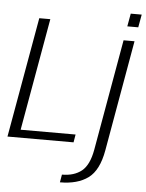

<svg xmlns="http://www.w3.org/2000/svg" viewBox="-73 -795 818 1074"><g transform="rotate(5 336.0 -258.0)"><path d="M-10 0H361L368.5 -44.5H60L171.5 -675H109.5ZM304.5 229.5Q403.5 229.5 462.8 186Q522 142.5 542 29L651.5 -593H590L480 31Q464.5 118 422.2 151.8Q380 185.5 312 185.5ZM617 -745 604 -672.5H665.5L678.5 -745Z"/></g></svg>

Font: Anybody UltraCondensed Thin Light
Style: Italic
Weight: 300
Italic angle: -10°
Version: Version 1.111